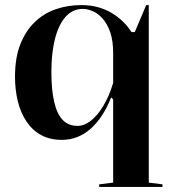

<svg xmlns="http://www.w3.org/2000/svg" viewBox="-20 -535 686 755"><path d="M370 200V190L425 183V-144L417 -152Q402 -114 382.5 -83.5Q363 -53 339 -31Q315 -9 286 3Q257 15 223 15Q176 15 141.5 -4Q107 -23 84 -57.5Q61 -92 50 -137Q39 -182 39 -233Q39 -308 60 -361Q81 -414 117 -448.5Q153 -483 200 -499Q247 -515 300 -515Q336 -515 366 -506.5Q396 -498 420 -483.5Q444 -469 463.5 -450Q483 -431 497 -409H510L555 -515H565V183L619 190V200ZM285 -40Q311 -40 337 -60Q363 -80 386 -118Q409 -156 425 -209V-326Q425 -375 413.5 -408Q402 -441 384 -461.5Q366 -482 345 -491Q324 -500 306 -500Q265 -500 237.5 -468.5Q210 -437 196 -381.5Q182 -326 182 -253Q182 -182 193 -134.5Q204 -87 226.5 -63.5Q249 -40 285 -40Z"/></svg>

Font: Kalnia Medium
Style: Regular
Weight: 500
Designer: Frida Medrano
Foundry: Frida Medrano
Version: Version 1.105